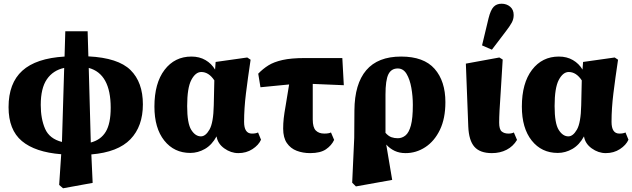

<svg xmlns="http://www.w3.org/2000/svg" viewBox="-20 -807 3398 1032"><path d="M199 -243Q199 -168 222.5 -114.5Q246 -61 313 -44L325 -442Q265 -429 232 -381Q199 -333 199 -243ZM575 -228Q575 -410 457 -442L468 -41Q522 -55 548.5 -99Q575 -143 575 -228ZM298 187 309 22Q169 11 97.5 -49Q26 -109 26 -231Q26 -360 100 -427Q174 -494 327 -503L331 -639H451L455 -504Q615 -496 681.5 -430.5Q748 -365 748 -246Q748 -128 681 -58.5Q614 11 471 23L478 176L319 205Z M986 -237Q986 -144 1008 -109Q1030 -74 1060 -74Q1085 -74 1106 -110.5Q1127 -147 1129 -241L1132 -375Q1102 -420 1062 -420Q1031 -420 1008.5 -377.5Q986 -335 986 -237ZM1003 15Q916 15 863 -51.5Q810 -118 810 -234Q810 -360 864.5 -431.5Q919 -503 1009 -503Q1052 -503 1084.5 -484Q1117 -465 1136 -433L1139 -474L1309 -498L1327 -486Q1312 -386 1302 -305Q1292 -224 1292 -152Q1292 -89 1334 -89Q1355 -89 1367 -95L1383 -56Q1370 -27 1337 -5.5Q1304 16 1261 16Q1221 16 1185.5 -9.5Q1150 -35 1144 -74Q1119 -28 1081.5 -6.5Q1044 15 1003 15Z M1380 -338 1368 -411Q1393 -437 1422.5 -455.5Q1452 -474 1498.5 -484.5Q1545 -495 1619 -495H1820L1828 -349L1661 -356V-165Q1661 -122 1677.5 -105.5Q1694 -89 1723 -89Q1747 -89 1759 -95L1776 -55Q1762 -25 1732 -4.5Q1702 16 1647 16Q1608 16 1575 3.5Q1542 -9 1522 -38Q1502 -67 1502 -116Q1502 -144 1505 -171Q1508 -198 1515.5 -240Q1523 -282 1534 -353Z M2052 -298V-93Q2068 -75 2084 -69.5Q2100 -64 2118 -64Q2141 -64 2159.5 -79Q2178 -94 2188.5 -132.5Q2199 -171 2199 -243Q2199 -290 2191 -335Q2183 -380 2165.5 -409.5Q2148 -439 2118 -439Q2083 -439 2067.5 -407.5Q2052 -376 2052 -298ZM1873 175 1884 -66 1885 -214Q1886 -356 1948.5 -429.5Q2011 -503 2136 -503Q2258 -503 2316 -437Q2374 -371 2374 -258Q2374 -170 2344.5 -109Q2315 -48 2266 -16Q2217 16 2160 16Q2127 16 2101.5 4Q2076 -8 2056 -30L2088 160L1893 195Z M2624 16Q2560 16 2530 -18Q2500 -52 2497 -127L2484 -465L2664 -498L2682 -487Q2676 -381 2671.5 -316Q2667 -251 2665 -213Q2663 -175 2663 -148Q2663 -112 2676.5 -100.5Q2690 -89 2713 -89Q2730 -89 2742 -95L2759 -55Q2738 -20 2703 -2Q2668 16 2624 16ZM2571 -563 2606 -709Q2617 -753 2633 -770Q2649 -787 2676 -787Q2703 -787 2722 -771Q2741 -755 2741 -726Q2741 -704 2730.5 -685Q2720 -666 2700 -640L2624 -540Z M2961 -237Q2961 -144 2983 -109Q3005 -74 3035 -74Q3060 -74 3081 -110.5Q3102 -147 3104 -241L3107 -375Q3077 -420 3037 -420Q3006 -420 2983.5 -377.5Q2961 -335 2961 -237ZM2978 15Q2891 15 2838 -51.5Q2785 -118 2785 -234Q2785 -360 2839.5 -431.5Q2894 -503 2984 -503Q3027 -503 3059.5 -484Q3092 -465 3111 -433L3114 -474L3284 -498L3302 -486Q3287 -386 3277 -305Q3267 -224 3267 -152Q3267 -89 3309 -89Q3330 -89 3342 -95L3358 -56Q3345 -27 3312 -5.5Q3279 16 3236 16Q3196 16 3160.5 -9.5Q3125 -35 3119 -74Q3094 -28 3056.5 -6.5Q3019 15 2978 15Z"/></svg>

Font: Source Serif 4 Black
Style: Regular
Weight: 900
Designer: Frank Grießhammer
Foundry: Adobe
Version: Version 4.005;hotconv 1.1.0;makeotfexe 2.6.0